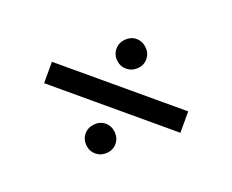

<svg xmlns="http://www.w3.org/2000/svg" viewBox="-83 -638 873 724"><g transform="rotate(20 353.5 -275.5)"><path d="M354 -504.9Q377.9 -504.9 396 -487.1Q414.1 -469.2 414.1 -445.1Q414.1 -420.9 396 -403.6Q377.9 -386.2 354 -386.2Q330.1 -386.2 312.5 -403.6Q294.9 -420.9 294.9 -445.1Q294.9 -469.2 313 -487.1Q331.1 -504.9 354 -504.9ZM83 -314.9H629.9V-229H83ZM354 -165Q377.9 -165 396 -147Q414.1 -128.9 414.1 -105Q414.1 -81.1 396 -63.5Q377.9 -45.9 354 -45.9Q330.1 -45.9 312.5 -63.5Q294.9 -81.1 294.9 -105Q294.9 -128.9 313 -147Q331.1 -165 354 -165Z"/></g></svg>

Font: Oakes Grotesk
Style: Medium Italic
Weight: 500
Designer: Samuel Oakes
Foundry: Samuel Oakes
Version: Version 1.0 | wf-rip DC20170320